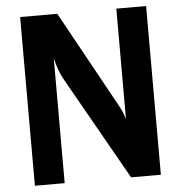

<svg xmlns="http://www.w3.org/2000/svg" viewBox="-54 -821 823 873"><g transform="rotate(-5 357.5 -385.0)"><path d="M70 0V-770H239.5L479.5 -334.5Q486.5 -322 494 -306.5Q501.5 -291 509 -266.5V-770H645V0H509L244.5 -467.5Q229.5 -494 220 -521.5Q210.5 -549 206 -570V0Z"/></g></svg>

Font: Junction
Style: Bold
Weight: 700
Designer: Caroline Hadilaksono
Foundry: Caroline Hadilaksono, Tyler Finck, The League of Moveable Type
Version: Version 2.000; ttfautohint (v1.8.3)